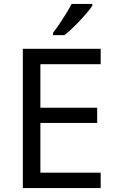

<svg xmlns="http://www.w3.org/2000/svg" viewBox="-20 -964 596 984"><path d="M496 0H97V-714H496V-635H187V-412H478V-334H187V-79H496ZM453 -934Q441 -916 416 -887.5Q391 -859 362.5 -830.5Q334 -802 310 -784H252V-796Q267 -815 284.5 -841Q302 -867 319 -894.5Q336 -922 347 -944H453Z"/></svg>

Font: Noto Sans Thai Looped
Style: Regular
Weight: 400
Designer: Sasikarn Vongin, Ben Mitchell
Foundry: The Fontpad Ltd
Version: Version 1.001; ttfautohint (v1.8.4.7-5d5b)